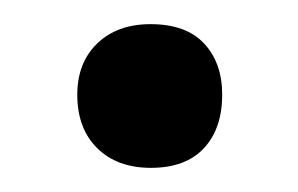

<svg xmlns="http://www.w3.org/2000/svg" viewBox="-20 -128 247 159"><path d="M105 11Q77 11 60.5 -5.3Q44 -21.6 44 -49.6Q44 -76 60.5 -92Q77 -108 104.7 -108Q134 -108 149 -92Q164 -76 164 -49.6Q164 -21.6 148.9 -5.3Q133.7 11 105 11Z"/></svg>

Font: Cormorant Garamond Light
Style: Regular
Weight: 300
Designer: Christian Thalmann (Catharsis Fonts)
Foundry: Catharsis Fonts
Version: Version 4.001